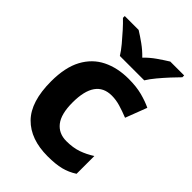

<svg xmlns="http://www.w3.org/2000/svg" viewBox="-227 -862 969 969"><g transform="rotate(45 257.0 -378.0)"><path d="M300 10Q178 10 111.5 -57.5Q45 -125 45 -270Q45 -370 79 -433Q113 -496 173.5 -526Q234 -556 313 -556Q369 -556 410.5 -545Q452 -534 483 -519L439 -404Q404 -418 373.5 -427Q343 -436 313 -436Q197 -436 197 -271Q197 -189 227.5 -150Q258 -111 313 -111Q360 -111 396 -123.5Q432 -136 466 -158V-31Q432 -9 394.5 0.5Q357 10 300 10ZM200 -606Q186 -629 163.5 -656Q141 -683 117.5 -709Q94 -735 75 -753V-766H174Q200 -750 230 -728.5Q260 -707 286 -680Q312 -707 343 -728.5Q374 -750 400 -766H499V-753Q481 -735 457 -709Q433 -683 410.5 -656Q388 -629 374 -606Z"/></g></svg>

Font: Noto Sans Kannada
Style: Bold
Weight: 700
Designer: Jelle Bosma - Monotype Design Team
Foundry: Monotype Imaging Inc.
Version: Version 2.005; ttfautohint (v1.8.4.7-5d5b)